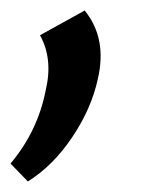

<svg xmlns="http://www.w3.org/2000/svg" viewBox="-31 -146 320 365"><path d="M22 199 -11 165Q41 103 56 25Q70 -34 45 -79L130 -126Q173 -73 155 4Q143 60 106.5 114.5Q70 169 22 199Z"/></svg>

Font: EauTestInfant Semibold
Style: Italic
Weight: 600
Italic angle: -12°
Designer: Christian Thalmann (Catharsis Fonts)
Version: Version 0.001;PS 000.001;hotconv 1.0.88;makeotf.lib2.5.64775